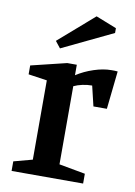

<svg xmlns="http://www.w3.org/2000/svg" viewBox="-83 -776 583 830"><g transform="rotate(10 209.0 -361.0)"><path d="M27 0V-42L109 -64V-412L27 -424V-463L183 -501H225V-455Q259 -477 300 -490.5Q341 -504 376 -504Q383 -504 391 -504Q399 -504 404 -503L386 -336H327L306 -424Q285 -424 264 -419.5Q243 -415 226 -407V-64L341 -43V0ZM141 -558 118 -587 273 -722 364 -686V-665Z"/></g></svg>

Font: Manuale SemiBold
Style: Regular
Weight: 600
Version: Version 1.002